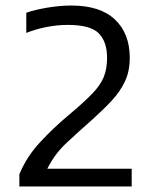

<svg xmlns="http://www.w3.org/2000/svg" viewBox="-20 -674 546 694"><path d="M50 0V-44Q76 -107 124 -159Q172 -211 227 -257Q282 -303 312.5 -334.5Q343 -366 355 -395.5Q367 -425 367 -465Q367 -523 337 -553.5Q307 -584 225 -584Q188 -584 149 -576.5Q110 -569 75 -555V-628Q107 -639 152 -646.5Q197 -654 238 -654Q342 -654 395.5 -603.5Q449 -553 449 -465Q449 -417 432 -380.5Q415 -344 385 -311.5Q355 -279 315 -243Q266 -200 221.5 -158.5Q177 -117 151 -64H456V0Z"/></svg>

Font: Kanit Light
Style: Regular
Weight: 300
Designer: Katatrad Team
Foundry: CadsonDemak
Version: Version 2.000; ttfautohint (v1.8.3)